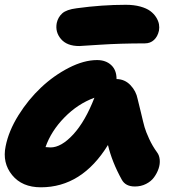

<svg xmlns="http://www.w3.org/2000/svg" viewBox="-36 -756 757 809"><path d="M297.9 -562Q246.1 -562 220.9 -591.6Q195.8 -621.1 203.1 -659.2Q208.5 -683.6 226.3 -699.7Q244.1 -715.8 287.1 -721.2Q393.1 -735.8 494.1 -735.8Q528.3 -735.8 554.9 -728.5Q581.5 -721.2 597.2 -709.5Q612.8 -697.8 622.1 -682.9Q631.3 -668 633.8 -654.1Q636.2 -640.1 633.8 -627Q628.4 -602.1 612.8 -587.6Q597.2 -573.2 574.2 -573.2Q471.7 -573.2 386.2 -567.6Q300.8 -562 297.9 -562ZM136.2 33.2Q57.1 33.2 15.1 -18.3Q-26.9 -69.8 -12.2 -140.1Q0.5 -204.1 41.7 -270.3Q83 -336.4 137 -387.2Q190.9 -438 254.4 -470.5Q317.9 -502.9 373 -502.9Q409.7 -502.9 432.4 -481.9Q455.1 -460.9 455.1 -422.9Q489.7 -422.4 513.7 -397.2Q537.6 -372.1 543.9 -338.9Q548.8 -321.3 558.3 -280Q567.9 -238.8 573.2 -220Q578.6 -201.2 592.5 -170.9Q606.4 -140.6 626 -113.8Q635.3 -101.6 637 -83Q638.7 -64.5 632.1 -45.2Q625.5 -25.9 613 -8.8Q600.6 8.3 579.3 19Q558.1 29.8 532.2 29.8Q492.7 29.8 477.1 1Q436 -73.2 418.9 -145Q309.1 33.2 136.2 33.2ZM176.8 -134.8Q222.2 -134.8 272.7 -189.7Q323.2 -244.6 361.8 -344.2Q291.5 -318.4 235.4 -261Q179.2 -203.6 155.8 -136.2Q159.2 -136.2 166 -135.5Q172.9 -134.8 176.8 -134.8Z"/></svg>

Font: Shantell Sans Bouncy
Style: Italic
Weight: 800
Italic angle: -11.31°
Designer: Stephen Nixon, Anya Danilova, Shantell Martin
Foundry: Arrow Type
Version: Version 1.006;[9816181b4]